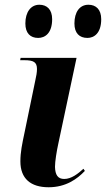

<svg xmlns="http://www.w3.org/2000/svg" viewBox="-20 -780 447 810"><path d="M349 -620C377 -620 407 -640 407 -699C407 -740 385 -760 353 -760C316 -760 294 -729 294 -681C294 -640 315 -620 349 -620ZM141 -620C170 -620 200 -640 200 -699C200 -740 178 -760 146 -760C110 -760 87 -729 87 -681C87 -640 108 -620 141 -620ZM185 10C258 10 306 -25 338 -59L332 -68C309 -47 281 -25 251 -25C224 -25 213 -42 212 -76C212 -99 219 -142 226 -174L303 -536H67L65 -526H83C121 -526 136 -518 136 -489C136 -475 133 -458 129 -441L84 -223C73 -171 66 -138 66 -99C66 -27 109 10 185 10Z"/></svg>

Font: Noto Serif Display
Style: Bold Italic
Weight: 700
Italic angle: -12°
Designer: Monotype Design Team
Foundry: Monotype Imaging Inc.
Version: Version 2.009